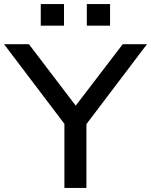

<svg xmlns="http://www.w3.org/2000/svg" viewBox="-21 -922 741 942"><path d="M295 0V-363L315 -288L-1 -705H121L351 -403H350L581 -705H700L384 -288L403 -363V0ZM405 -796V-902H519V-796ZM179 -796V-902H293V-796Z"/></svg>

Font: Nunito Sans 7pt SemiExpanded Medium
Style: Regular
Weight: 500
Width: 6
Designer: Vernon Adams
Foundry: Vernon Adams
Version: Version 3.101;gftools[0.9.27]